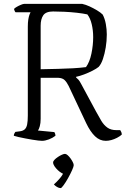

<svg xmlns="http://www.w3.org/2000/svg" viewBox="-20 -724 651 987"><path d="M196 0Q190 0 176.5 -1.5Q163 -3 145.5 -6Q128 -9 109.5 -12.5Q91 -16 75.5 -19.5Q60 -23 51 -26Q51 -33 54 -38Q57 -43 59 -46L82 -49Q98 -51 107 -59Q116 -67 119.5 -84Q123 -101 123 -130V-587Q123 -609 125.5 -624Q128 -639 131.5 -648.5Q135 -658 137 -661H60Q57 -663 54.5 -670Q52 -677 52 -678Q56 -683 66.5 -689Q77 -695 88 -699.5Q99 -704 104 -704H403Q421 -700 440.5 -691Q460 -682 478.5 -671Q497 -660 508 -649Q519 -628 524 -600.5Q529 -573 529 -547Q529 -513 523.5 -480Q518 -447 509 -420.5Q500 -394 487 -380Q476 -371 455.5 -360.5Q435 -350 412.5 -341.5Q390 -333 371 -329V-326Q379 -319 384 -313.5Q389 -308 398 -291L473 -152Q488 -124 501 -102.5Q514 -81 532 -68Q550 -55 579 -55H598Q600 -51 603 -46Q606 -41 606 -32Q596 -23 581.5 -15.5Q567 -8 552 -4Q537 0 524 0Q493 0 468.5 -23.5Q444 -47 423 -91L333 -282Q323 -302 312 -312.5Q301 -323 280 -324H189V-113Q189 -91 184.5 -75Q180 -59 175 -53L259 -45Q261 -43 263 -37.5Q265 -32 265 -26Q251 -15 231.5 -7.5Q212 0 196 0ZM189 -368Q237 -369 278 -370Q319 -371 355 -373Q391 -375 422 -379Q441 -405 450 -448.5Q459 -492 459 -533Q459 -568 451.5 -599.5Q444 -631 429 -650Q406 -655 374.5 -658.5Q343 -662 311 -663.5Q279 -665 253 -665Q216 -665 202.5 -645.5Q189 -626 189 -592ZM292 243Q283 243 273 237Q263 231 257 224Q272 211 287.5 193Q303 175 309 157L319 173Q310 173 298.5 166.5Q287 160 277 150.5Q267 141 260 130.5Q253 120 253 111Q253 105 260 97.5Q267 90 277.5 83Q288 76 298 71.5Q308 67 314 67Q320 67 327.5 73.5Q335 80 342 89.5Q349 99 354 109Q359 119 359 125Q359 132 350.5 151Q342 170 330 191.5Q318 213 307 228Q296 243 292 243Z"/></svg>

Font: Texturina Medium 12pt Thin
Style: Regular
Weight: 250
Version: Version 1.002